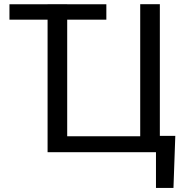

<svg xmlns="http://www.w3.org/2000/svg" viewBox="-20 -731 936 922"><path d="M208.5 -636.7H25.4V-710.4H208.5V-710.9H302.7V-710.4H490.7V-636.7H302.7V-76.7H653.3V-710.9H747.6V-78.6H821.8L813 171.4H729V0H208.5Z"/></svg>

Font: Roboto
Style: Regular
Weight: 400
Designer: Google
Version: Version 2.001047; 2015